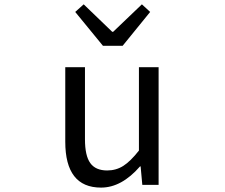

<svg xmlns="http://www.w3.org/2000/svg" viewBox="-20 -853 1040 886"><path d="M446.3 12.7Q281.2 12.7 281.2 -199.2V-543H372.1V-210Q372.1 -134.8 396.5 -100.6Q420.9 -66.4 474.6 -66.4Q515.6 -66.4 548.8 -87.4Q582 -108.4 621.1 -158.2V-543H711.9V0H636.7L628.9 -85H626Q541 12.7 446.3 12.7ZM455.1 -641.6 327.1 -797.9 366.2 -833 498 -706.1H502L634.8 -833L672.9 -797.9L545.9 -641.6Z"/></svg>

Font: Gen Shin Gothic Monospace Regular
Style: Regular
Weight: 400
Designer: [Source Han Sans]
Ryoko NISHIZUKA  (kana & ideographs); Paul D. Hunt (Latin, Greek & Cyrillic); Wenlong ZHANG  (bopomofo
Version: Version 1.002.20150607